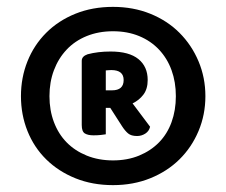

<svg xmlns="http://www.w3.org/2000/svg" viewBox="-20 -653 659 559"><path d="M41 -373Q41 -427 60 -474.5Q79 -522 114.5 -557.5Q150 -593 199.5 -613Q249 -633 309 -633Q368 -633 417.5 -613Q467 -593 502.5 -557.5Q538 -522 558 -474.5Q578 -427 578 -373Q578 -319 558 -271.5Q538 -224 502.5 -189Q467 -154 417.5 -134Q368 -114 309 -114Q249 -114 199.5 -134Q150 -154 114.5 -189Q79 -224 60 -271.5Q41 -319 41 -373ZM124 -373Q124 -332 137 -297.5Q150 -263 174 -238.5Q198 -214 232.5 -200Q267 -186 309 -186Q351 -186 385 -200Q419 -214 443 -238.5Q467 -263 479.5 -297.5Q492 -332 492 -373Q492 -414 479.5 -448.5Q467 -483 443 -508.5Q419 -534 385 -548Q351 -562 309 -562Q267 -562 232.5 -548Q198 -534 174 -508.5Q150 -483 137 -448.5Q124 -414 124 -373ZM288 -339V-262Q282 -261 273 -260Q264 -259 252 -259Q236 -259 227 -264.5Q218 -270 218 -289V-476Q218 -489 235 -495Q265 -503 302 -503Q356 -503 383 -481Q410 -459 410 -420Q410 -394 397.5 -377.5Q385 -361 366 -352L417 -284Q414 -271 403 -264Q392 -257 379 -257Q362 -257 353 -264.5Q344 -272 335 -286L301 -339ZM306 -390Q340 -390 340 -420Q340 -449 304 -449Q299 -449 294.5 -448.5Q290 -448 288 -448V-390Z"/></svg>

Font: Baloo 2
Style: Bold
Weight: 700
Designer: Sarang Kulkarni and Ek Type
Foundry: Ek Type
Version: Version 1.640;hotconv 1.0.111;makeotfexe 2.5.65597; ttfautoh